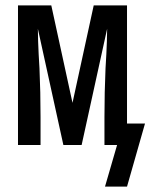

<svg xmlns="http://www.w3.org/2000/svg" viewBox="-20 -540 560 715"><path d="M453 155H371L416 0H369V-104Q369 -150 370 -195.5Q371 -241 373 -286L376 -338Q377 -362 378 -385.5Q379 -409 379 -433L284 0H216L121 -433Q121 -409 122 -385.5Q123 -362 124 -338L127 -286Q129 -241 130 -195.5Q131 -150 131 -104V0H47V-520H171L250 -157L329 -520H453V-80H520Z"/></svg>

Font: Iosevka Custom Medium
Style: Regular
Weight: 500
Monospace: yes
Designer: Belleve Invis
Foundry: Belleve Invis
Version: Version 32.5.0; ttfautohint (v1.8.4)